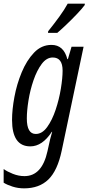

<svg xmlns="http://www.w3.org/2000/svg" viewBox="-43 -792 485 1052"><path d="M271 -612Q290 -628 320 -656.5Q350 -685 378.5 -715Q407 -745 421 -764L422 -772H328Q310 -739 282 -700.5Q254 -662 221 -621L220 -612ZM104 -143Q104 -185 113 -241.5Q122 -298 140.5 -352Q159 -406 185.5 -441.5Q212 -477 246 -477Q300 -477 300 -405Q300 -365 290.5 -306.5Q281 -248 262 -191Q243 -134 215.5 -96Q188 -58 153 -58Q104 -58 104 -143ZM295 34 415 -536H349L329 -468H326Q306 -546 239 -546Q184 -546 143.5 -503.5Q103 -461 76 -396Q49 -331 36 -261Q23 -191 23 -135Q23 10 123 10Q189 10 241 -70H243Q230 -26 225 1L217 37Q187 173 91 173Q59 173 27.5 160.5Q-4 148 -23 134V209Q-4 221 26 230.5Q56 240 89 240Q172 240 222 191.5Q272 143 295 34Z"/></svg>

Font: Noto Sans Display Condensed
Style: Italic
Weight: 400
Width: 3
Designer: Monotype Design team
Foundry: Monotype Imaging Inc.
Version: 1.000